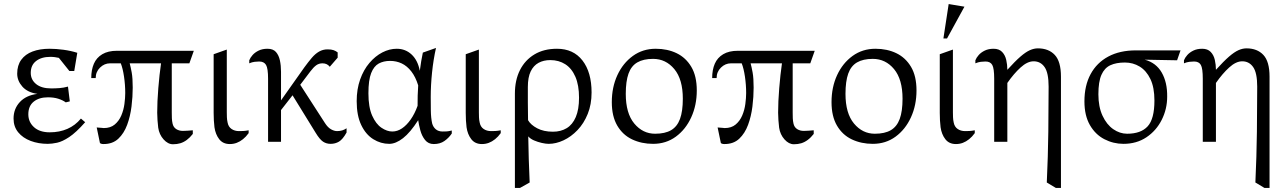

<svg xmlns="http://www.w3.org/2000/svg" viewBox="-20 -701 6361 949"><path d="M216 10Q170 10 131.5 -4.5Q93 -19 70 -47Q47 -75 47 -115Q47 -163 78 -196.5Q109 -230 165 -237Q116 -244 90.5 -273Q65 -302 65 -337Q65 -378 85 -405.5Q105 -433 141 -446.5Q177 -460 225 -460Q257 -460 294 -455Q331 -450 362 -440L347 -350H323L271 -415Q262 -417 251.5 -418.5Q241 -420 229 -420Q185 -420 158.5 -399.5Q132 -379 132 -341Q132 -307 158.5 -285.5Q185 -264 233 -264Q253 -264 273.5 -265.5Q294 -267 316 -273L325 -200L305 -195Q290 -206 268 -213Q246 -220 217 -220Q173 -220 146.5 -198.5Q120 -177 120 -136Q120 -98 148 -72.5Q176 -47 226 -47Q274 -47 313 -64Q352 -81 380 -115L401 -97Q356 -46 322 -23.5Q288 -1 262 4.5Q236 10 216 10Z M474 6 458 -71Q477 -70 483 -69Q489 -68 493 -68Q526 -68 547 -85.5Q568 -103 579.5 -130Q591 -157 595 -187Q599 -217 599 -241Q599 -282 593 -322.5Q587 -363 577 -388H524Q496 -388 474.5 -367Q453 -346 453 -315H431Q431 -356 444 -386Q457 -416 485.5 -433Q514 -450 558 -450H938L916 -388H829V-145Q829 -131 829.5 -117Q830 -103 833 -90Q837 -72 851 -63Q865 -54 884 -54Q894 -54 907 -55Q920 -56 933 -57V-39Q919 -21 903.5 -9.5Q888 2 871.5 7Q855 12 835 12Q810 12 788.5 -12Q767 -36 762 -70Q760 -87 758.5 -107Q757 -127 757 -144Q757 -198 762.5 -265.5Q768 -333 776 -388H621Q626 -370 631 -342.5Q636 -315 636 -268Q636 -223 630 -174.5Q624 -126 608.5 -84Q593 -42 565 -15.5Q537 11 492 11Q485 11 480.5 9.5Q476 8 474 6Z M1116 11Q1082 11 1063.5 -13Q1045 -37 1040 -72Q1038 -88 1037 -106Q1036 -124 1036 -143V-433L1101 -456V-146Q1101 -135 1101.5 -121.5Q1102 -108 1105 -95Q1109 -74 1124.5 -63.5Q1140 -53 1161 -53Q1171 -53 1182 -53.5Q1193 -54 1209 -57V-43Q1196 -25 1181 -13Q1166 -1 1150 5Q1134 11 1116 11Z M1305 0V-312Q1305 -363 1295 -380Q1285 -397 1261 -397Q1251 -397 1238.5 -395.5Q1226 -394 1212 -388V-403Q1217 -416 1228.5 -429Q1240 -442 1258.5 -451Q1277 -460 1302 -460Q1330 -460 1344 -444Q1358 -428 1363.5 -402.5Q1369 -377 1369 -346V-205L1485 -369Q1504 -395 1521 -415Q1538 -435 1557 -446Q1576 -457 1599 -457Q1618 -457 1629 -453Q1640 -449 1649 -442V-416L1610 -371Q1603 -380 1594 -384Q1585 -388 1574 -388Q1556 -388 1542.5 -378Q1529 -368 1514 -348L1464 -282L1586 -93Q1600 -71 1616 -62Q1632 -53 1646 -53Q1660 -53 1671.5 -56.5Q1683 -60 1693 -67V-46Q1674 -12 1655.5 -1Q1637 10 1614 10Q1593 10 1576.5 -1Q1560 -12 1540 -45L1426 -230L1369 -157V0Z M1904 10Q1862 10 1825 -13Q1788 -36 1765.5 -83Q1743 -130 1743 -201Q1743 -260 1760 -308Q1777 -356 1806 -390Q1835 -424 1870 -442Q1905 -460 1941 -460Q1984 -460 2014.5 -431.5Q2045 -403 2055 -351Q2058 -376 2062 -399Q2066 -422 2070 -441L2135 -464Q2122 -406 2115.5 -343Q2109 -280 2109 -222Q2109 -191 2109.5 -154.5Q2110 -118 2116 -91Q2121 -73 2134 -62Q2147 -51 2168 -51Q2179 -51 2188 -51.5Q2197 -52 2213 -56V-41Q2198 -19 2176.5 -4Q2155 11 2124 11Q2097 11 2081 -9Q2065 -29 2057.5 -57Q2050 -85 2047 -107Q2008 -46 1972 -18Q1936 10 1904 10ZM1919 -51Q1944 -51 1967 -66.5Q1990 -82 2010 -110.5Q2030 -139 2044 -178Q2044 -206 2044.5 -228.5Q2045 -251 2047 -279Q2034 -321 2013 -348Q1992 -375 1965.5 -387.5Q1939 -400 1908 -400Q1876 -400 1852 -387Q1828 -374 1814.5 -339.5Q1801 -305 1801 -240Q1801 -171 1819.5 -129.5Q1838 -88 1865.5 -69.5Q1893 -51 1919 -51Z M2362 11Q2328 11 2309.5 -13Q2291 -37 2286 -72Q2284 -88 2283 -106Q2282 -124 2282 -143V-433L2347 -456V-146Q2347 -135 2347.5 -121.5Q2348 -108 2351 -95Q2355 -74 2370.5 -63.5Q2386 -53 2407 -53Q2417 -53 2428 -53.5Q2439 -54 2455 -57V-43Q2442 -25 2427 -13Q2412 -1 2396 5Q2380 11 2362 11Z M2525 228V-238Q2525 -305 2550 -354.5Q2575 -404 2621.5 -432Q2668 -460 2733 -460Q2814 -460 2859 -402Q2904 -344 2904 -244Q2904 -185 2885 -138Q2866 -91 2834.5 -58Q2803 -25 2765.5 -7.5Q2728 10 2692 10Q2678 10 2658 5.5Q2638 1 2619.5 -7Q2601 -15 2591 -27Q2592 27 2593.5 84.5Q2595 142 2598 201L2550 228ZM2713 -50Q2752 -50 2781 -67.5Q2810 -85 2826 -122.5Q2842 -160 2842 -218Q2842 -280 2824 -321.5Q2806 -363 2774 -383.5Q2742 -404 2700 -404Q2667 -404 2642 -390.5Q2617 -377 2603 -348Q2589 -319 2589 -271Q2589 -236 2589 -194.5Q2589 -153 2590 -107Q2603 -84 2635 -67Q2667 -50 2713 -50Z M3208 10Q3151 10 3104.5 -12Q3058 -34 3031 -80Q3004 -126 3004 -196Q3004 -270 3031.5 -329.5Q3059 -389 3108 -424.5Q3157 -460 3221 -460Q3279 -460 3324.5 -438Q3370 -416 3397 -370.5Q3424 -325 3424 -254Q3424 -181 3396.5 -121Q3369 -61 3320.5 -25.5Q3272 10 3208 10ZM3218 -40Q3267 -40 3297 -57.5Q3327 -75 3341 -113Q3355 -151 3355 -213Q3355 -309 3313 -359.5Q3271 -410 3208 -410Q3160 -410 3130 -392.5Q3100 -375 3086.5 -337Q3073 -299 3073 -237Q3073 -141 3115 -90.5Q3157 -40 3218 -40Z M3543 6 3527 -71Q3546 -70 3552 -69Q3558 -68 3562 -68Q3595 -68 3616 -85.5Q3637 -103 3648.5 -130Q3660 -157 3664 -187Q3668 -217 3668 -241Q3668 -282 3662 -322.5Q3656 -363 3646 -388H3593Q3565 -388 3543.5 -367Q3522 -346 3522 -315H3500Q3500 -356 3513 -386Q3526 -416 3554.5 -433Q3583 -450 3627 -450H4007L3985 -388H3898V-145Q3898 -131 3898.5 -117Q3899 -103 3902 -90Q3906 -72 3920 -63Q3934 -54 3953 -54Q3963 -54 3976 -55Q3989 -56 4002 -57V-39Q3988 -21 3972.5 -9.5Q3957 2 3940.5 7Q3924 12 3904 12Q3879 12 3857.5 -12Q3836 -36 3831 -70Q3829 -87 3827.5 -107Q3826 -127 3826 -144Q3826 -198 3831.5 -265.5Q3837 -333 3845 -388H3690Q3695 -370 3700 -342.5Q3705 -315 3705 -268Q3705 -223 3699 -174.5Q3693 -126 3677.5 -84Q3662 -42 3634 -15.5Q3606 11 3561 11Q3554 11 3549.5 9.5Q3545 8 3543 6Z M4294 10Q4237 10 4190.5 -12Q4144 -34 4117 -80Q4090 -126 4090 -196Q4090 -270 4117.5 -329.5Q4145 -389 4194 -424.5Q4243 -460 4307 -460Q4365 -460 4410.5 -438Q4456 -416 4483 -370.5Q4510 -325 4510 -254Q4510 -181 4482.5 -121Q4455 -61 4406.5 -25.5Q4358 10 4294 10ZM4304 -40Q4353 -40 4383 -57.5Q4413 -75 4427 -113Q4441 -151 4441 -213Q4441 -309 4399 -359.5Q4357 -410 4294 -410Q4246 -410 4216 -392.5Q4186 -375 4172.5 -337Q4159 -299 4159 -237Q4159 -141 4201 -90.5Q4243 -40 4304 -40Z M4705 11Q4671 11 4652.5 -13Q4634 -37 4629 -72Q4627 -88 4626 -106Q4625 -124 4625 -143V-433L4690 -456V-146Q4690 -135 4690.5 -121.5Q4691 -108 4694 -95Q4698 -74 4713.5 -63.5Q4729 -53 4750 -53Q4760 -53 4771 -53.5Q4782 -54 4798 -57V-43Q4785 -25 4770 -13Q4755 -1 4739 5Q4723 11 4705 11ZM4643 -511 4669 -681 4747 -668 4661 -511Z M4894 0V-312Q4894 -363 4884.5 -380Q4875 -397 4851 -397Q4841 -397 4828 -395.5Q4815 -394 4801 -388V-403Q4806 -416 4817.5 -429Q4829 -442 4847.5 -451Q4866 -460 4891 -460Q4918 -460 4933 -444.5Q4948 -429 4953.5 -405Q4959 -381 4959 -356Q4997 -398 5023.5 -421Q5050 -444 5070.5 -453Q5091 -462 5110 -462Q5163 -462 5193.5 -429.5Q5224 -397 5224 -322V228H5199L5154 201Q5160 73 5161.5 -49.5Q5163 -172 5163 -273Q5163 -341 5143 -369.5Q5123 -398 5089 -398Q5058 -398 5024.5 -367.5Q4991 -337 4959 -291Q4959 -285 4959 -281.5Q4959 -278 4959 -272V0Z M5533 10Q5483 10 5438.5 -13Q5394 -36 5367 -83Q5340 -130 5340 -200Q5340 -278 5370.5 -334.5Q5401 -391 5458 -421.5Q5515 -452 5594 -452H5815L5798 -403L5638 -406Q5694 -391 5722 -342.5Q5750 -294 5749 -223Q5749 -162 5722 -108.5Q5695 -55 5646.5 -22.5Q5598 10 5533 10ZM5551 -40Q5619 -40 5652.5 -76.5Q5686 -113 5686 -204Q5686 -269 5666 -310.5Q5646 -352 5613 -372Q5580 -392 5540 -392Q5497 -392 5468 -378.5Q5439 -365 5424 -331Q5409 -297 5409 -235Q5409 -173 5429.5 -129Q5450 -85 5482.5 -62.5Q5515 -40 5551 -40Z M5925 0V-312Q5925 -363 5915.5 -380Q5906 -397 5882 -397Q5872 -397 5859 -395.5Q5846 -394 5832 -388V-403Q5837 -416 5848.5 -429Q5860 -442 5878.5 -451Q5897 -460 5922 -460Q5949 -460 5964 -444.5Q5979 -429 5984.5 -405Q5990 -381 5990 -356Q6028 -398 6054.5 -421Q6081 -444 6101.5 -453Q6122 -462 6141 -462Q6194 -462 6224.5 -429.5Q6255 -397 6255 -322V228H6230L6185 201Q6191 73 6192.5 -49.5Q6194 -172 6194 -273Q6194 -341 6174 -369.5Q6154 -398 6120 -398Q6089 -398 6055.5 -367.5Q6022 -337 5990 -291Q5990 -285 5990 -281.5Q5990 -278 5990 -272V0Z"/></svg>

Font: Ancizar Serif Light
Style: Regular
Weight: 300
Designer: Cesar Puertas, Viviana Monsalve, Julian Moncada, Julian Prieto, Jose Castro, Felipe Aragon, Mariel Hernandez, Sara Alarc
Version: Version 8.100